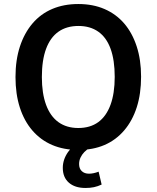

<svg xmlns="http://www.w3.org/2000/svg" viewBox="-20 -735 778 954"><path d="M369 10Q297 10 239.5 -14.5Q182 -39 141 -86.5Q100 -134 78.5 -201Q57 -268 57 -352Q57 -437 79 -504Q101 -571 141.5 -618.5Q182 -666 239.5 -690.5Q297 -715 369 -715Q442 -715 499.5 -690Q557 -665 597 -618.5Q637 -572 659 -505Q681 -438 681 -354Q681 -269 659.5 -202Q638 -135 597 -87Q556 -39 499 -14.5Q442 10 369 10ZM369 -99Q428 -99 468 -128Q508 -157 529 -214Q550 -271 550 -353Q550 -436 529.5 -492.5Q509 -549 468.5 -577.5Q428 -606 370 -606Q311 -606 270.5 -577.5Q230 -549 209 -492.5Q188 -436 188 -352Q188 -271 209 -214Q230 -157 270.5 -128Q311 -99 369 -99ZM405 199Q352 199 322 172.5Q292 146 292 99Q292 58 318 20.5Q344 -17 388 -40L426 0Q411 8 399 20.5Q387 33 380 48Q373 63 373 80Q373 103 386.5 115.5Q400 128 422 128Q433 128 445 125.5Q457 123 470 118L485 182Q466 191 447 195Q428 199 405 199Z"/></svg>

Font: Nunito Sans 10pt SemiCondensed
Style: Bold
Weight: 700
Width: 4
Designer: Vernon Adams
Foundry: Vernon Adams
Version: Version 3.101;gftools[0.9.27]